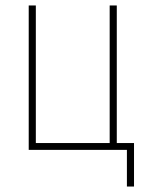

<svg xmlns="http://www.w3.org/2000/svg" viewBox="-20 -548 540 702"><path d="M85 0V-528H111V-25H381V-528H407V-25H470V134H444V0Z"/></svg>

Font: Noto Sans Mono ExtraCondensed Thin
Style: Regular
Weight: 100
Width: 2
Designer: Monotype Design Team
Foundry: Monotype Imaging Inc.
Version: Version 2.014; ttfautohint (v1.8.4.7-5d5b)